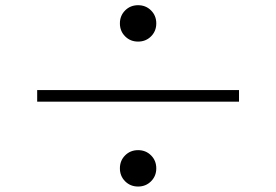

<svg xmlns="http://www.w3.org/2000/svg" viewBox="-20 -729 1040 723"><path d="M431.5 -640.9Q431.5 -669.9 451.2 -689.7Q470.9 -709.4 500 -709.4Q529.1 -709.4 548.8 -689.7Q568.5 -670 568.5 -640.9Q568.5 -611.8 548.8 -592.1Q529.1 -572.4 500 -572.4Q470.9 -572.4 451.2 -592.1Q431.5 -611.8 431.5 -640.9ZM880 -346.2H120V-389.8H880ZM431.5 -95.1Q431.5 -124.2 451.2 -143.9Q470.9 -163.6 500 -163.6Q529.1 -163.6 548.8 -143.9Q568.5 -124.2 568.5 -95.1Q568.5 -66.1 548.8 -46.3Q529.1 -26.6 500 -26.6Q470.9 -26.6 451.2 -46.3Q431.5 -66 431.5 -95.1Z"/></svg>

Font: Noto Serif HK
Style: Regular
Weight: 200
Designer: Ryoko NISHIZUKA 西塚涼子 (kana & ideographs); Frank Grießhammer (Latin, Greek & Cyrillic); Wenlong ZHANG 张文龙 (bopomofo); San
Foundry: Adobe
Version: Version 2.001;hotconv 1.1.0;makeotfexe 2.6.0